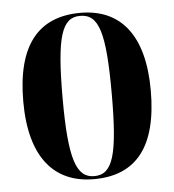

<svg xmlns="http://www.w3.org/2000/svg" viewBox="-45 -590 583 642"><g transform="rotate(-5 246.5 -269.0)"><path d="M245 10C387 10 460 -80 460 -269C460 -456 382 -548 248 -548C105 -548 32 -456 32 -269C32 -81 112 10 245 10ZM247 0C187 0 164 -63 164 -269C164 -476 185 -538 246 -538C309 -538 329 -476 329 -269C329 -63 309 0 247 0Z"/></g></svg>

Font: Noto Serif Display ExtraCondensed
Style: Bold
Weight: 700
Width: 2
Designer: Monotype Design Team
Foundry: Monotype Imaging Inc.
Version: Version 2.009